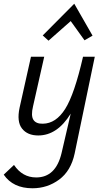

<svg xmlns="http://www.w3.org/2000/svg" viewBox="-49 -720 557 1029"><path d="M330 -607 211 -502 180 -530 349 -700 447 -529 404 -504ZM459 -416 351 103Q331 196 268 242.5Q205 289 125 289Q21 289 -29 216L26 164Q71 231 145 231Q250 231 281 100L330 -111Q258 6 156 6Q98 6 69 -31Q40 -68 56 -143L117 -416H188L128 -150Q116 -100 130 -78Q144 -56 181 -57Q251 -58 300.5 -136.5Q350 -215 396 -416Z"/></svg>

Font: EauTestInfant Medium
Style: Italic
Weight: 500
Italic angle: -12°
Designer: Christian Thalmann (Catharsis Fonts)
Version: Version 0.001;PS 000.001;hotconv 1.0.88;makeotf.lib2.5.64775